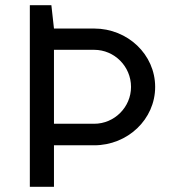

<svg xmlns="http://www.w3.org/2000/svg" viewBox="-20 -720 665 740"><path d="M343 -610H188L178 -700H95V0H188V-160H343C472 -160 578 -260 578 -385C578 -510 472 -610 343 -610ZM343 -243H188V-528H343C421 -528 485 -464 485 -385C485 -307 421 -243 343 -243Z"/></svg>

Font: Gully
Style: Regular
Weight: 400
Designer: jaikishan Patel
Foundry: MagicType
Version: Version 1.000;Glyphs 3.2 (3242)